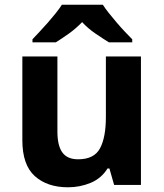

<svg xmlns="http://www.w3.org/2000/svg" viewBox="-20 -786 697 816"><path d="M75 -190V-546H224V-227Q224 -167 245 -138Q266 -109 312 -109Q380 -109 405 -155.5Q430 -202 430 -289V-546H579V0H465L445 -70H437Q411 -28 365.5 -9Q320 10 269 10Q181 10 128 -37.5Q75 -85 75 -190ZM243 -766H417Q427 -750 443 -730Q459 -710 476.5 -689.5Q494 -669 511.5 -650.5Q529 -632 542 -619V-606H443Q417 -622 385.5 -643.5Q354 -665 329 -692Q303 -665 273 -643.5Q243 -622 217 -606H118V-619Q131 -633 148.5 -651.5Q166 -670 183.5 -690Q201 -710 217 -730Q233 -750 243 -766Z"/></svg>

Font: BC Sans
Style: Bold
Weight: 700
Designer: Monotype Design Team
Province of B.C.
Foundry: Monotype Imaging Inc.
Version: Version 2.000;GOOG;noto-source:20170915:90ef993387c0